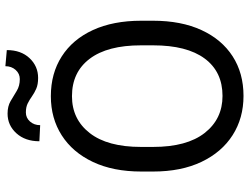

<svg xmlns="http://www.w3.org/2000/svg" viewBox="-128 -806 943 728"><g transform="rotate(-90 344.0 -441.5)"><path d="M629.9 -377.9V-333Q629.9 -226.6 594.5 -149.7Q559.1 -72.8 495.1 -31.5Q431.2 9.8 344.7 9.8Q260.7 9.8 196 -31.5Q131.3 -72.8 94.7 -149.7Q58.1 -226.6 58.1 -333V-377.9Q58.1 -484.4 94.5 -561.3Q130.9 -638.2 195.3 -679.4Q259.8 -720.7 343.8 -720.7Q430.2 -720.7 494.6 -679.4Q559.1 -638.2 594.5 -561.3Q629.9 -484.4 629.9 -377.9ZM536.6 -333V-378.9Q536.6 -505.9 485.8 -573.2Q435.1 -640.6 343.8 -640.6Q256.3 -640.6 203.9 -573.2Q151.4 -505.9 151.4 -378.9V-333Q151.4 -205.1 204.3 -137.5Q257.3 -69.8 344.7 -69.8Q436.5 -69.8 486.6 -137.5Q536.6 -205.1 536.6 -333ZM457.5 -893.1 518.6 -887.7Q518.6 -834 488 -801.5Q457.5 -769 413.1 -769Q388.2 -769 372.1 -776.1Q356 -783.2 343.3 -792.2Q330.6 -801.3 316.7 -808.3Q302.7 -815.4 282.2 -815.4Q261.7 -815.4 247.8 -799.8Q233.9 -784.2 233.9 -761.2L172.9 -764.2Q172.9 -817.9 203.1 -851.3Q233.4 -884.8 277.8 -884.8Q305.7 -884.8 325.2 -873.3Q344.7 -861.8 363.8 -850.1Q382.8 -838.4 408.7 -838.4Q429.2 -838.4 443.4 -854.2Q457.5 -870.1 457.5 -893.1Z"/></g></svg>

Font: Vazirmatn RD UI FD
Style: Regular
Weight: 400
Designer: Saber Rastikerdar
Foundry: Saber Rastikerdar
Version: Version 33.003